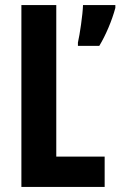

<svg xmlns="http://www.w3.org/2000/svg" viewBox="-20 -734 473 754"><path d="M64 0H391V-119H201V-714H64ZM433 -703V-714H306C305 -677 293 -596 286 -567V-554H370C395 -595 420 -654 433 -703Z"/></svg>

Font: Noto Sans Georgian ExtraCondensed Bold
Style: Regular
Weight: 700
Width: 2
Designer: Monotype Design Team, Akaki Razmadze
Foundry: Google LLC
Version: Version 2.005